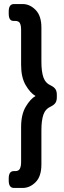

<svg xmlns="http://www.w3.org/2000/svg" viewBox="-20 -788 314 946"><path d="M49 138Q23 138 23 102V91Q23 55 48 55H56Q72 55 78 43Q84 31 84 10V-162Q84 -224 107 -262.5Q130 -301 155 -315Q129 -330 106.5 -368.5Q84 -407 84 -468V-640Q84 -663 78 -674Q72 -685 54 -685H46Q23 -685 23 -721V-732Q23 -768 49 -768H92Q127 -768 155.5 -739Q184 -710 184 -652V-484Q184 -435 194 -406.5Q204 -378 232 -366Q246 -359 253 -349Q260 -339 260 -321V-309Q260 -291 253 -281Q246 -271 232 -264Q204 -252 194 -223.5Q184 -195 184 -146V22Q184 81 155.5 109.5Q127 138 92 138Z"/></svg>

Font: Asap SemiBold
Style: Regular
Weight: 600
Designer: Pablo Cosgaya
Foundry: Omnibus-Type
Version: Version 3.001; ttfautohint (v1.8.3)